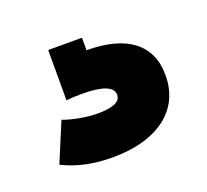

<svg xmlns="http://www.w3.org/2000/svg" viewBox="-59 -69 418 388"><g transform="rotate(-20 150.0 124.5)"><path d="M282.2 127.9C282.2 62 235.4 26.4 149.4 26.4V-0.5H76.7V107.9C86.9 106.4 98.1 106 110.4 106C154.8 106 176.8 114.7 176.8 132.3C176.8 147 160.2 154.3 127 154.3C103 154.3 72.8 148.4 53.7 141.1L18.6 225.1C51.3 241.2 85.9 248 125.5 248C173.8 248 211.9 237.3 240.2 216.3C268.1 194.8 282.2 165.5 282.2 127.9Z"/></g></svg>

Font: Estedad Black
Style: Regular
Weight: 900
Designer: Amin Abedi
Version: Version 7.3